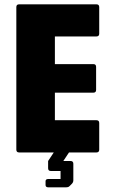

<svg xmlns="http://www.w3.org/2000/svg" viewBox="-20 -686 520 864"><path d="M66 0Q53.5 0 53.5 -12.5V-654Q53.5 -666.5 66 -666.5H414Q426.5 -666.5 426.5 -654V-534.5Q426.5 -522 414 -522H227V-397.5H400Q412.5 -397.5 412.5 -385V-281.5Q412.5 -269 400 -269H227V-145H414Q426.5 -145 426.5 -132.5V-12.5Q426.5 0 414 0ZM197.5 157Q185 157 185 146.5V129.5Q185 119.5 197.5 119.5H252.5V83.5H209Q196.5 83.5 196.5 71V38.5L222 0H290.5L265 38.5H297.5Q310 38.5 310 51V125.5Q310 134.5 303 141.5L293 151.5Q289.5 155 285.5 156Q281.5 157 277.5 157Z"/></svg>

Font: Jaro 24pt
Style: Regular
Weight: 400
Designer: Agyei Archer, Celine Hurka, Mirko Velimirović
Version: Version 1.000